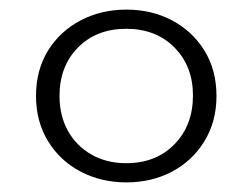

<svg xmlns="http://www.w3.org/2000/svg" viewBox="-20 -749 526 400"><path d="M382 -550Q382 -611 343.5 -650Q305 -689 243 -689Q181 -689 142.5 -650Q104 -611 104 -549Q104 -508 121.5 -476.5Q139 -445 170.5 -427Q202 -409 243 -409Q305 -409 343.5 -448.5Q382 -488 382 -550ZM55 -549Q55 -603 80 -643.5Q105 -684 148 -706.5Q191 -729 243 -729Q296 -729 338.5 -706.5Q381 -684 406 -643.5Q431 -603 431 -549Q431 -496 406 -455Q381 -414 338.5 -391.5Q296 -369 243 -369Q191 -369 148 -391.5Q105 -414 80 -455Q55 -496 55 -549Z"/></svg>

Font: Roboto Serif 144pt
Style: Regular
Weight: 400
Version: Version 1.008